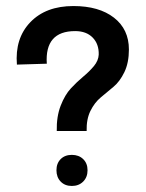

<svg xmlns="http://www.w3.org/2000/svg" viewBox="-20 -600 482 636"><path d="M168 -166Q167 -214 181 -250Q195 -286 215 -307.5Q235 -329 255.5 -346Q276 -363 291 -381Q306 -399 307 -419Q308 -454 287 -475.5Q266 -497 229 -497Q128 -497 135 -389L36 -386Q29 -473 80.5 -526.5Q132 -580 223 -580Q308 -580 357.5 -541.5Q407 -503 407 -436Q407 -392 392 -361Q377 -330 356 -312.5Q335 -295 314 -277.5Q293 -260 279.5 -232.5Q266 -205 267 -166ZM255.5 1.5Q241 16 218 16Q195 16 181 1.5Q167 -13 167 -36Q167 -59 181 -73Q195 -87 218 -87Q241 -87 255.5 -73Q270 -59 270 -36Q270 -13 255.5 1.5Z"/></svg>

Font: MB Grotesk
Style: Regular
Weight: 400
Designer: Nawras Khrais
Foundry: Nawras Khrais
Version: Version 1.000;PS 001.000;hotconv 1.0.88;makeotf.lib2.5.64775